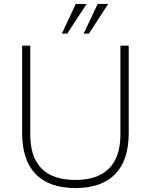

<svg xmlns="http://www.w3.org/2000/svg" viewBox="-20 -943 762 971"><path d="M92 -270V-712H133V-263Q133 -33 362 -33Q474 -33 531.5 -91Q589 -149 589 -263V-712H631V-270Q631 -133 562.5 -62.5Q494 8 362 8Q229 8 160.5 -62.5Q92 -133 92 -270ZM293 -773 363 -923H418L320 -773ZM403 -773 474 -923H527L430 -773Z"/></svg>

Font: MuliDisplayVN ExtraLight
Style: Regular
Weight: 200
Designer: Vernon Adams
Foundry: Vernon Adams
Version: Version 2.100